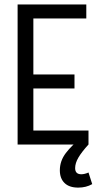

<svg xmlns="http://www.w3.org/2000/svg" viewBox="-20 -645 478 857"><path d="M58.6 -625H365.2V-562.5H128.9V-312.5H312.5V-250H128.9V-62.5H375V0H58.6ZM329.1 192.4Q289.1 192.4 268.1 171.9Q247.1 151.4 247.1 115.2Q247.1 73.2 273.9 38.1Q300.8 2.9 339.8 -26.4L375 0Q344.7 33.2 330.1 58.1Q315.4 83 315.4 105.5Q315.4 119.1 322.3 126Q329.1 132.8 342.8 132.8Q357.4 132.8 375 125L391.6 176.8Q364.3 192.4 329.1 192.4Z"/></svg>

Font: Sudo Var
Style: Regular
Weight: 400
Monospace: yes
Designer: Jens Kutilek
Foundry: Jens Kutilek
Version: Version 0.065;FEAKit 1.0